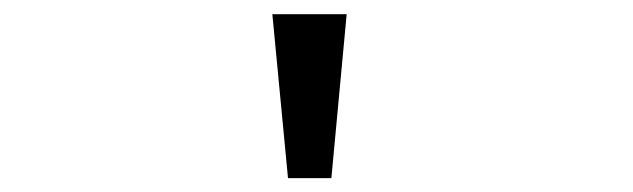

<svg xmlns="http://www.w3.org/2000/svg" viewBox="-20 -777 890 270"><path d="M363 -757H467.5L446 -526.5H385Z"/></svg>

Font: League Mono Wide
Style: Regular
Weight: 400
Width: 8
Designer: Tyler Finck
Foundry: The League of Moveable Type / Tyler Finck
Version: Version 2.210